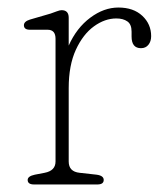

<svg xmlns="http://www.w3.org/2000/svg" viewBox="-20 -490 440 510"><path d="M162.5 -443V-369Q183.5 -416 219.8 -443Q256 -470 294.5 -470Q334.5 -470 358 -448Q381.5 -426 381.5 -394Q381.5 -380 374.2 -371Q367 -362 354.5 -362Q329.5 -362 329.5 -393V-406Q329.5 -425.5 318.2 -433.2Q307 -441 289 -441Q258.5 -441 229.5 -420Q200.5 -399 181.5 -357.8Q162.5 -316.5 162.5 -256V-61Q162.5 -34 191.5 -31L236.5 -26Q255.5 -23.5 255.5 -12Q255.5 0 238.5 0H70.5Q53.5 0 53.5 -12Q53.5 -22 72.5 -26L98.5 -31Q127.5 -36.5 127.5 -61V-387Q127.5 -411 106.5 -411H59.5Q43.5 -411 43.5 -423Q43.5 -433 59.5 -438L114.5 -454Q122 -456.5 130.5 -459.8Q139 -463 143.5 -463Q162.5 -463 162.5 -443Z"/></svg>

Font: Fraunces 9pt S100 Thin
Style: Regular
Weight: 100
Version: Version 1.000; ttfautohint (v1.8.3)